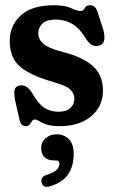

<svg xmlns="http://www.w3.org/2000/svg" viewBox="-20 -469 436 732"><path d="M203 -43Q232.5 -43 248 -57Q263.5 -71 263.5 -92Q263.5 -112.5 248.8 -127Q234 -141.5 189 -154.5Q122.5 -173.5 85 -195Q47.5 -216.5 32.2 -244.8Q17 -273 17 -312Q17 -371.5 59 -410.2Q101 -449 185.5 -449Q228.5 -449 251 -438Q273.5 -427 287 -427Q297.5 -427 303 -438Q308.5 -449 323.5 -449Q333.5 -449 341 -442.5Q348.5 -436 354 -417L373.5 -356.5Q387 -307 362 -296.5Q332.5 -284.5 310 -318Q284.5 -360.5 256 -377.5Q227.5 -394.5 193.5 -394.5Q158 -394.5 142 -379.2Q126 -364 126 -342.5Q126 -319.5 144.8 -302.5Q163.5 -285.5 217 -271.5Q295 -252 333.8 -217.5Q372.5 -183 372.5 -124Q372.5 -63.5 327.5 -25.8Q282.5 12 208.5 12Q176 12 157.2 5.5Q138.5 -1 129 -7.2Q119.5 -13.5 113.5 -13.5Q106 -13.5 102 -7.2Q98 -1 93 5.5Q88 12 78.5 12Q58.5 12 53.5 -16.5L38 -84.5Q33 -111 35.2 -124.8Q37.5 -138.5 52.5 -142.5Q79.5 -150 102.5 -114.5Q124 -75.5 147.5 -59.2Q171 -43 203 -43ZM184.5 142.5Q161.5 142.5 149.2 129.8Q137 117 137 96Q137 72.5 154 57.8Q171 43 195.5 43Q224 43 242.5 61.5Q261 80 261 118Q261 164 239.8 195.5Q218.5 227 170 241.5Q144 249 138.5 226.5Q134 205 157.5 198Q186.5 188.5 196.5 177.8Q206.5 167 206.5 155Q206.5 142.5 193 142.5Z"/></svg>

Font: Fraunces 144pt SuperSoft SemiBold
Style: Regular
Weight: 600
Version: Version 1.000;[b76b70a41]